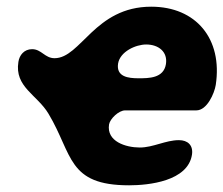

<svg xmlns="http://www.w3.org/2000/svg" viewBox="-20 -547 668 574"><path d="M35 -362C23 -287 91 -264 125 -207C198 -85 181 7 366 7C424 7 542 -5 554 -85C558 -113 541 -128 515 -128C475 -128 438 -106 398 -106C356 -106 298 -124 306 -175C309 -192 335 -217 354 -217H567C599 -217 621 -268 625 -293C646 -431 566 -527 432 -527C263 -527 222 -373 143 -373C114 -373 104 -400 76 -400C52 -400 38 -382 35 -362ZM333 -357C339 -393 386 -414 417 -414C454 -414 482 -392 476 -355C469 -313 425 -313 394 -313C364 -313 327 -317 333 -357Z"/></svg>

Font: Asimov Print
Style: Regular
Weight: 500
Designer: Google
Version: Version 2.000980: 2014